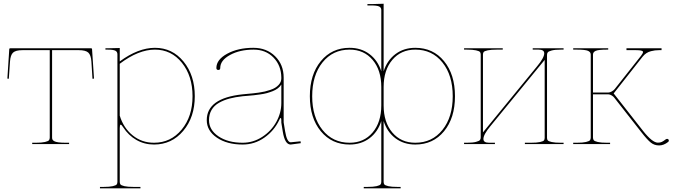

<svg xmlns="http://www.w3.org/2000/svg" viewBox="-20 -782 3665 1042"><path d="M20 -355.5 30.3 -515.6Q30.3 -520 35.6 -520H474.6Q479.5 -520 479.5 -515.6L490.2 -355.5L481.9 -354.5L476.1 -447.3Q473.6 -483.4 459.2 -496.6Q444.8 -509.8 407.7 -509.8H262.7V-35.2Q262.7 -28.8 264.9 -24.4Q267.1 -20 274.2 -15.9Q281.2 -11.7 297.1 -9.5Q313 -7.3 337.4 -7.3H355V0H154.8V-7.3H174.8Q207 -7.3 224.4 -11.5Q241.7 -15.6 245.8 -21Q250 -26.4 250 -35.2V-509.8H102.5Q65.4 -509.8 51 -496.6Q36.6 -483.4 34.2 -447.3L27.8 -354.5Z M522.5 232.4H542.5Q574.7 232.4 592 228.3Q609.4 224.1 613.3 219Q617.2 213.9 617.2 205.1V-487.3Q617.2 -501.5 605.5 -507.1Q593.8 -512.7 564.9 -512.7H552.2V-520H564.9L629.9 -521.5V-448.7Q730 -522.5 820.8 -522.5Q915 -522.5 976.1 -448Q1037.1 -373.5 1037.1 -259.8Q1037.1 -146 974.6 -71.8Q912.1 2.4 815.9 2.4Q763.2 2.4 720 -22.5Q676.8 -47.4 648.4 -91.3Q639.6 -105.5 634.8 -105.5Q629.9 -105.5 629.9 -86.9V205.1Q629.9 213.9 633.8 219Q637.7 224.1 655 228.3Q672.4 232.4 704.6 232.4H742.2V240.2H522.5ZM629.9 -154.3Q650.4 -87.4 700 -47.4Q749.5 -7.3 815.9 -7.3Q906.7 -7.3 965.8 -78.6Q1024.9 -149.9 1024.9 -259.8Q1024.9 -369.6 967.3 -441.2Q909.7 -512.7 820.8 -512.7Q731.4 -512.7 629.9 -436Z M1102.1 -129.9Q1102.1 -249.5 1296.4 -270Q1302.2 -270.5 1321.8 -272.5Q1341.3 -274.4 1352.8 -275.4Q1364.3 -276.4 1384.3 -279.3Q1404.3 -282.2 1417.2 -285.4Q1430.2 -288.6 1446.5 -293.9Q1462.9 -299.3 1473.1 -305.7Q1483.4 -312 1492.2 -321.3Q1501 -330.6 1504.4 -341.3Q1506.8 -350.1 1506.8 -357.4V-360.4Q1506.3 -426.3 1464.4 -469.5Q1422.4 -512.7 1356.4 -512.7Q1281.2 -512.7 1228.3 -483.6Q1175.3 -454.6 1175.3 -413.1Q1175.3 -402.3 1165 -402.3Q1154.3 -402.3 1154.3 -413.1Q1154.3 -458.5 1213.1 -490.5Q1272 -522.5 1355 -522.5Q1426.8 -522.5 1473.1 -476.8Q1519.5 -431.2 1519.5 -360.4V-117.7L1527.3 -69.8Q1537.1 -10.3 1557.6 -9.8L1611.3 -15.1L1612.3 -4.9L1557.6 2.4H1557.1Q1525.9 2.4 1514.6 -67.9Q1513.7 -73.2 1511.7 -85.9Q1509.8 -98.6 1508.3 -106.9Q1506.8 -115.2 1506.8 -117.2V-127.9Q1506.8 -141.6 1503.4 -141.6Q1500 -141.6 1495.6 -130.9Q1468.3 -72.8 1415 -35.2Q1361.8 2.4 1296.9 2.4Q1211.9 2.4 1157 -34.9Q1102.1 -72.3 1102.1 -129.9ZM1114.3 -129.9Q1114.3 -76.7 1165.8 -42Q1217.3 -7.3 1296.9 -7.3Q1354 -7.3 1403.1 -39.1Q1452.1 -70.8 1479.5 -120.4Q1506.8 -169.9 1506.8 -222.7V-323.2Q1500 -312 1488 -302.7Q1476.1 -293.5 1459.7 -287.1Q1443.4 -280.8 1428.2 -276.6Q1413.1 -272.5 1391.8 -269.5Q1370.6 -266.6 1357.7 -265.1Q1344.7 -263.7 1324 -262Q1303.2 -260.3 1297.4 -259.8Q1256.8 -255.4 1225.6 -247.1Q1194.3 -238.8 1168.2 -223.9Q1142.1 -209 1128.2 -185.3Q1114.3 -161.6 1114.3 -129.9Z M1877.4 -522.5Q1939.9 -522.5 1985.1 -488.5Q2030.3 -454.6 2049.3 -395V-727.5Q2049.3 -741.2 2037.6 -746.8Q2025.9 -752.4 1996.6 -752.4H1974.1V-759.8H1996.6L2062 -761.7V-395Q2081.1 -454.6 2126.2 -488.5Q2171.4 -522.5 2233.9 -522.5Q2330.6 -522.5 2389.9 -450.2Q2449.2 -377.9 2449.2 -259.8Q2449.2 -141.6 2389.9 -69.6Q2330.6 2.4 2233.9 2.4Q2171.4 2.4 2126.2 -31.5Q2081.1 -65.4 2062 -125V205.1Q2062 213.9 2065.9 219Q2069.8 224.1 2087.2 228.3Q2104.5 232.4 2136.7 232.4H2154.3V240.2H1954.1V232.4H1974.1Q2006.3 232.4 2023.7 228.3Q2041 224.1 2045.2 219Q2049.3 213.9 2049.3 205.1V-125Q2030.3 -65.4 1985.1 -31.5Q1939.9 2.4 1877.4 2.4Q1780.8 2.4 1721.2 -69.6Q1661.6 -141.6 1661.6 -259.8Q1661.6 -377.9 1721.2 -450.2Q1780.8 -522.5 1877.4 -522.5ZM1674.3 -259.8Q1674.3 -146.5 1730.2 -76.9Q1786.1 -7.3 1877.4 -7.3Q1955.1 -7.3 2002.2 -63Q2049.3 -118.7 2049.3 -210V-310.1Q2049.3 -401.4 2002.2 -457Q1955.1 -512.7 1877.4 -512.7Q1786.1 -512.7 1730.2 -443.1Q1674.3 -373.5 1674.3 -259.8ZM2062 -210Q2062 -118.7 2109.1 -63Q2156.2 -7.3 2233.9 -7.3Q2325.2 -7.3 2381.1 -76.9Q2437 -146.5 2437 -259.8Q2437 -373.5 2381.1 -443.1Q2325.2 -512.7 2233.9 -512.7Q2156.2 -512.7 2109.1 -457Q2062 -401.4 2062 -310.1Z M2498.5 0V-7.3H2513.7Q2545.9 -7.3 2563.2 -12Q2580.6 -16.6 2584.7 -22Q2588.9 -27.3 2588.9 -36.1V-486.3Q2588.9 -495.1 2584.7 -500Q2580.6 -504.9 2563.2 -508.8Q2545.9 -512.7 2513.7 -512.7H2498.5V-520H2708.5V-512.7H2676.3Q2644 -512.7 2626.7 -508.8Q2609.4 -504.9 2605.2 -500Q2601.1 -495.1 2601.1 -486.3V-63.5L2895 -422.4Q2933.6 -468.8 2933.6 -492.7Q2933.6 -512.7 2903.3 -512.7H2871.1V-520H3038.6V-512.7H3023.9Q2991.7 -512.7 2974.4 -508.1Q2957 -503.4 2952.9 -498Q2948.7 -492.7 2948.7 -483.9V-33.7Q2948.7 -24.9 2952.9 -20Q2957 -15.1 2974.4 -11.2Q2991.7 -7.3 3023.9 -7.3H3038.6V0H2828.6V-7.3H2861.3Q2893.6 -7.3 2910.9 -11.2Q2928.2 -15.1 2932.1 -20Q2936 -24.9 2936 -33.7V-457L2642.1 -98.1Q2603.5 -51.8 2603.5 -27.8Q2603.5 -7.3 2634.3 -7.3H2666V0Z M3090.8 0V-7.3H3110.8Q3143.1 -7.3 3160.4 -11.5Q3177.7 -15.6 3181.9 -21Q3186 -26.4 3186 -35.2V-485.8Q3186 -499.5 3171.1 -506.1Q3156.2 -512.7 3110.8 -512.7H3090.8V-520H3280.8V-512.7H3273.4Q3228 -512.7 3213.1 -506.1Q3198.2 -499.5 3198.2 -485.8V-279.8H3281.7Q3289.6 -279.8 3300 -285.6Q3310.5 -291.5 3315.9 -298.3L3459.5 -480Q3469.7 -493.2 3469.7 -500Q3469.7 -509.8 3431.6 -509.8H3379.9V-520H3570.3V-509.8Q3569.8 -509.8 3556.4 -509.8Q3543 -509.8 3534.7 -508.5Q3526.4 -507.3 3512.9 -504.2Q3499.5 -501 3488 -493.4Q3476.6 -485.8 3467.3 -474.1L3310.5 -274.9L3470.2 -71.3Q3520.5 -7.8 3550.3 -7.8Q3563.5 -7.8 3572 -12Q3580.6 -16.1 3593.3 -25.9Q3596.7 -28.3 3600.6 -28.3Q3604.5 -28.3 3607.2 -25.6Q3609.9 -22.9 3609.9 -19Q3609.9 -14.2 3605.5 -11.2Q3582 7.3 3557.1 7.3Q3531.2 7.3 3512 -8.1Q3492.7 -23.4 3460 -65.4L3313.5 -252Q3309.1 -258.3 3299.3 -264.2Q3289.6 -270 3281.7 -270H3198.2V-35.2Q3198.2 -26.4 3202.4 -21Q3206.5 -15.6 3223.9 -11.5Q3241.2 -7.3 3273.4 -7.3H3291V0Z"/></svg>

Font: Znikomit
Style: Regular
Weight: 100
Designer: gluk
Foundry: gluk
Version: Version 0.53